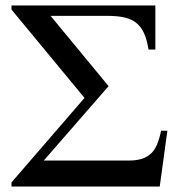

<svg xmlns="http://www.w3.org/2000/svg" viewBox="-20 -682 654 702"><path d="M564 0H22V-15L289 -324L22 -647V-662H548V-501H523Q517 -539 505.5 -563Q494 -587 475.5 -600.5Q457 -614 431.5 -619Q406 -624 373 -624H165L377 -367L140 -95H450Q479 -95 499 -101.5Q519 -108 532.5 -121Q546 -134 554.5 -154.5Q563 -175 569 -204H592Z"/></svg>

Font: STIXGeneralUnicodeRegular
Style: Regular
Weight: 400
Designer: MicroPress Inc., with final additions and corrections provided by Coen Hoffman, Elsevier (retired)
Version: Version 1.1.0